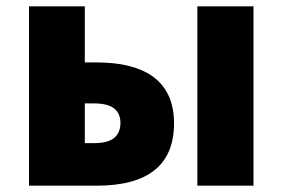

<svg xmlns="http://www.w3.org/2000/svg" viewBox="-20 -589 896 609"><path d="M72 0V-284V-569H249V-391H286Q399 -391 461 -349Q532 -300 532 -198Q532 0 286 0ZM606 0V-569H784V-284V0ZM249 -135H279Q322 -135 342 -151.5Q362 -168 362 -199Q362 -261 279 -261H249Z"/></svg>

Font: GenSekiGothic TW H
Style: Regular
Weight: 900
Version: Version 1.501;PS 1;hotconv 16.6.51;makeotf.lib2.5.65220